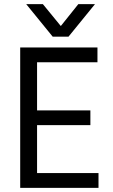

<svg xmlns="http://www.w3.org/2000/svg" viewBox="-20 -902 541 922"><path d="M309 -726H233L106 -882H186L272 -777L356 -882H436ZM453 0H77V-674H448V-603H158V-372H414V-301H158V-71H453Z"/></svg>

Font: Hind Colombo
Style: Regular
Weight: 400
Designer: Jyotish Sonowal, Aditi Pimprikar
Foundry: Indian Type Foundry
Version: Version 1.000;PS 1.0;hotconv 1.0.86;makeotf.lib2.5.63406; tt